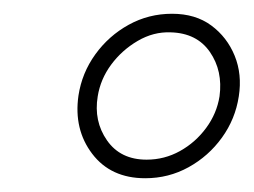

<svg xmlns="http://www.w3.org/2000/svg" viewBox="-20 -740 369 279"><path d="M94 -601Q87 -552 114 -516.5Q141 -481 191 -481Q225 -481 254 -497Q283 -513 302.5 -540Q322 -567 327 -600Q332 -632 321 -659Q310 -686 287 -703Q264 -720 230 -720Q196 -720 167 -704Q138 -688 118.5 -661Q99 -634 94 -601ZM122 -600Q126 -625 141.5 -646Q157 -667 180 -680.5Q203 -694 228 -693Q266 -692 285 -664.5Q304 -637 299 -600Q295 -575 279.5 -554Q264 -533 241.5 -520.5Q219 -508 193 -508Q155 -508 135.5 -536Q116 -564 122 -600Z"/></svg>

Font: Jost Light
Style: Italic
Weight: 300
Italic angle: -5°
Version: Version 3.710